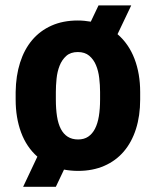

<svg xmlns="http://www.w3.org/2000/svg" viewBox="-20 -635 588 725"><path d="M39.1 -287.6Q40 -349.1 55.9 -398.9Q71.8 -448.7 101.6 -483.9Q131.3 -519 174.6 -538.3Q217.8 -557.6 273.9 -557.6Q286.6 -557.6 298.8 -556.4Q311 -555.2 322.8 -553.2L352.1 -614.7H475.6L423.8 -505.9Q466.3 -469.2 487.8 -413.1Q509.3 -356.9 509.3 -287.6V-259.3Q509.3 -197.8 493.4 -147.9Q477.5 -98.1 447.5 -63Q417.5 -27.8 373.8 -8.8Q330.1 10.3 274.9 10.3Q260.7 10.3 247.6 9Q234.4 7.8 221.7 5.4L190.9 70.3H67.4L121.1 -43.5Q80.1 -79.6 59.6 -135Q39.1 -190.4 39.1 -259.3ZM190.9 -259.3Q190.9 -223.6 195.3 -195.6Q199.7 -167.5 209.7 -148.2Q219.7 -128.9 235.8 -118.7Q252 -108.4 274.9 -108.4Q297.4 -108.4 313 -118.9Q328.6 -129.4 338.6 -148.7Q348.6 -168 353.3 -196Q357.9 -224.1 357.9 -259.3V-287.6Q357.9 -313.5 354.7 -340.3Q351.6 -367.2 342.5 -388.9Q333.5 -410.6 316.9 -424.6Q300.3 -438.5 273.9 -438.5Q246.6 -438.5 230.2 -423.8Q213.9 -409.2 205.1 -387Q196.3 -364.7 193.6 -338.1Q190.9 -311.5 190.9 -287.6Z"/></svg>

Font: Ufes Sans ExtraBold
Style: Regular
Weight: 800
Designer: Ricardo Esteves & Filipe Motta
Foundry: ProDesignUfes - Ricardo Esteves, Filipe Motta (This is a derivative work, based on Roboto family, by Christian Robertson
Version: Version 2.0